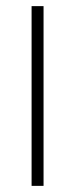

<svg xmlns="http://www.w3.org/2000/svg" viewBox="-20 -606 245 626"><path d="M83 0V-586H122V0Z"/></svg>

Font: Noto Sans Hebrew SemiCondensed ExtraLight
Style: Regular
Weight: 200
Width: 4
Designer: Monotype Design Team
Foundry: Monotype Imaging Inc.
Version: Version 2.004; ttfautohint (v1.8.4.7-5d5b)